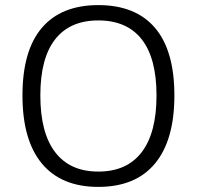

<svg xmlns="http://www.w3.org/2000/svg" viewBox="-20 -726 771 752"><path d="M365 6Q220 6 144 -85.5Q68 -177 68 -352Q68 -528 144 -617Q220 -706 365 -706Q511 -706 587 -617Q663 -528 663 -352Q663 -177 587 -85.5Q511 6 365 6ZM365 -54Q477 -54 535 -130Q593 -206 593 -352Q593 -498 535 -572Q477 -646 365 -646Q254 -646 196 -572Q138 -498 138 -352Q138 -206 196 -130Q254 -54 365 -54Z"/></svg>

Font: Asap Light
Style: Regular
Weight: 300
Designer: Pablo Cosgaya
Foundry: Omnibus-Type
Version: Version 3.001